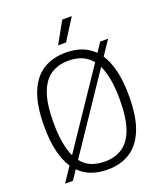

<svg xmlns="http://www.w3.org/2000/svg" viewBox="-169 -1053 989 1170"><g transform="rotate(-20 325.5 -468.0)"><path d="M101.5 0.5H50.5L114 -94Q83.5 -140 67 -208Q50.5 -276 50.5 -370Q50.5 -506.5 84.8 -590Q119 -673.5 181 -711.2Q243 -749 325.5 -749Q381 -749 427.2 -732.8Q473.5 -716.5 508.5 -681L548.5 -740H599.5L536.5 -646.5Q567 -601 583.5 -532.5Q600 -464 600 -370Q600 -233.5 565.8 -150Q531.5 -66.5 469.8 -28.8Q408 9 325.5 9Q270 9 223.5 -7.5Q177 -24 142 -59.5ZM111.5 -372.5Q111.5 -297 121.5 -241.8Q131.5 -186.5 150 -148L476 -632Q448 -667 409.8 -682Q371.5 -697 325.5 -697Q261 -697 213 -666.8Q165 -636.5 138.2 -565.8Q111.5 -495 111.5 -372.5ZM325.5 -43Q390 -43 438 -73.2Q486 -103.5 512.8 -174.5Q539.5 -245.5 539.5 -367.5Q539.5 -443.5 529.2 -499Q519 -554.5 500.5 -593L174.5 -108.5Q202.5 -73 240.8 -58Q279 -43 325.5 -43ZM299 -806 376.5 -945H438.5L350.5 -806Z"/></g></svg>

Font: Encode Sans SmCnd Lt
Style: Regular
Weight: 300
Width: 4
Designer: Multiple Designers
Foundry: Impallari Type
Version: Version 3.002; ttfautohint (v1.8.3) -l 8 -r 50 -G 200 -x 14 